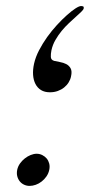

<svg xmlns="http://www.w3.org/2000/svg" viewBox="-20 -647 368 636"><path d="M143.1 -84Q140.6 -72.3 133.8 -62.5Q127 -52.7 117.9 -45.7Q108.9 -38.6 98.4 -34.9Q87.9 -31.2 78.1 -31.2Q68.4 -31.2 59.8 -35.2Q51.3 -39.1 45.4 -46.4Q39.6 -53.7 37.1 -63.5Q34.7 -73.2 37.1 -85Q39.6 -96.2 46.4 -105.7Q53.2 -115.2 62.3 -122.3Q71.3 -129.4 81.5 -133.5Q91.8 -137.7 101.6 -137.7Q111.3 -137.7 120.1 -133.3Q128.9 -128.9 134.8 -121.8Q140.6 -114.7 143.1 -105Q145.5 -95.2 143.1 -84ZM215.3 -394Q213.4 -383.8 207.5 -374.3Q201.7 -364.7 192.6 -357.4Q183.6 -350.1 171.6 -345.7Q159.7 -341.3 145.5 -341.3Q127.9 -341.3 116 -348.6Q104 -356 97.4 -368.9Q90.8 -381.8 89.6 -398.9Q88.4 -416 92.8 -436Q97.7 -458 109.4 -480.5Q121.1 -502.9 136.2 -524.2Q151.4 -545.4 168.7 -564.2Q186 -583 201.7 -596.9Q217.3 -610.8 229.7 -618.9Q242.2 -627 248.5 -627Q252.4 -627 255.4 -625.7Q258.3 -624.5 257.3 -619.1Q256.3 -614.7 249 -607.7Q241.7 -600.6 231.2 -591.3Q220.7 -582 208.3 -570.3Q195.8 -558.6 184.3 -544.7Q172.9 -530.8 163.6 -514.6Q154.3 -498.5 150.4 -480.5Q147.9 -468.3 148.4 -458.3Q148.9 -448.2 159.7 -445.3Q167.5 -443.4 178.7 -441.4Q189.9 -439.5 199.2 -434.8Q208.5 -430.2 213.9 -420.7Q219.2 -411.1 215.3 -394Z"/></svg>

Font: XB Zar
Style: Italic
Weight: 400
Italic angle: -12°
Designer: Behnam
Foundry: Irmug
Version: Version 8.005 2009